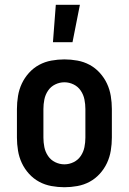

<svg xmlns="http://www.w3.org/2000/svg" viewBox="-20 -777 540 805"><path d="M250 8Q223 8 195.5 3Q168 -2 144 -15Q120 -28 101.5 -48.5Q83 -69 71.5 -93.5Q60 -118 55.5 -145.5Q51 -173 51 -200V-320Q51 -347 55.5 -374.5Q60 -402 71.5 -426.5Q83 -451 101.5 -471.5Q120 -492 144 -505Q168 -518 195.5 -523Q223 -528 250 -528Q277 -528 304.5 -523Q332 -518 356 -505Q380 -492 398.5 -471.5Q417 -451 428.5 -426.5Q440 -402 444.5 -374.5Q449 -347 449 -320V-200Q449 -173 444.5 -145.5Q440 -118 428.5 -93.5Q417 -69 398.5 -48.5Q380 -28 356 -15Q332 -2 304.5 3Q277 8 250 8ZM250 -88Q270 -88 288.5 -97Q307 -106 318.5 -123Q330 -140 334 -160Q338 -180 338 -200V-320Q338 -340 334 -360Q330 -380 318.5 -397Q307 -414 288.5 -423Q270 -432 250 -432Q230 -432 211.5 -423Q193 -414 181.5 -397Q170 -380 166 -360Q162 -340 162 -320V-200Q162 -180 166 -160Q170 -140 181.5 -123Q193 -106 211.5 -97Q230 -88 250 -88ZM202 -600 214 -757H315L284 -600Z"/></svg>

Font: Moesevka
Style: Bold
Weight: 700
Monospace: yes
Designer: Belleve Invis
Foundry: Belleve Invis
Version: Version 32.5.0; ttfautohint (v1.8.4)